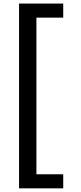

<svg xmlns="http://www.w3.org/2000/svg" viewBox="-20 -839 456 1078"><path d="M335 -819V-740H184.5V139.5H335V218.5H87V-819Z"/></svg>

Font: Epilogue Medium
Style: Regular
Weight: 500
Designer: Tyler Finck
Foundry: Etcetera Type Co
Version: Version 2.111; ttfautohint (v1.8.3)